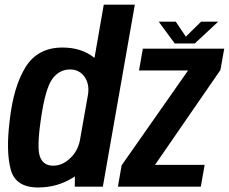

<svg xmlns="http://www.w3.org/2000/svg" viewBox="-20 -805 987 828"><path d="M302.5 0 303 -44.5Q300 -42.5 296.5 -40Q227.5 3.5 144.5 3.5Q46.5 3.5 26 -74.8Q5.5 -153 21.5 -282.5Q37.5 -430.5 90 -515.2Q142.5 -600 249.5 -600Q332 -600 386.5 -556Q387 -555.5 387.5 -555.5L427.5 -785H561.5L423.5 0ZM324.5 -199 360 -400Q365.5 -443.5 345 -473Q322.5 -505.5 282 -505.5Q236 -505.5 205.8 -464.8Q175.5 -424 156.5 -292Q138 -167 152.5 -128.8Q167 -90.5 209 -90.5Q249.5 -90.5 283 -123Q315 -153 324.5 -199ZM488.5 0 504.5 -92 791 -501H579.5L596 -595H947L930.5 -503L648.5 -94H862.5L846 0ZM733.5 -617.5 664.5 -711.5H738L781.5 -647L847 -711.5H921L820 -617.5Z"/></svg>

Font: Anybody SemiBold
Style: Italic
Weight: 600
Italic angle: -10°
Designer: Tyler Finck
Foundry: Etcetera Type Company
Version: Version 1.010; ttfautohint (v1.8.3) -l 8 -r 50 -G 200 -x 14 